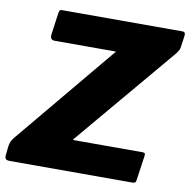

<svg xmlns="http://www.w3.org/2000/svg" viewBox="-85 -823 896 904"><g transform="rotate(10 363.0 -371.0)"><path d="M20 0Q7 0 1.5 -5Q-4 -10 -3 -24L2 -69Q4 -81 8 -90.5Q12 -100 24 -114L415 -584Q422 -591 423 -592.5Q424 -594 414 -594H130Q107 -594 110 -621L125 -728Q127 -737 129.5 -739.5Q132 -742 140 -742H715Q731 -742 728 -722L721 -672Q720 -662 717 -655.5Q714 -649 705 -636L301 -157Q292 -149 302 -149H627Q637 -149 639.5 -146Q642 -143 641 -133L624 -15Q623 -6 619 -3Q615 0 604 0H20Z"/></g></svg>

Font: Libre Franklin ExtraBold
Style: Italic
Weight: 800
Italic angle: -8°
Designer: Pablo Impallari, Rodrigo Fuenzalida, Nhung Nguyen
Foundry: Impallari Type
Version: Version 3.000